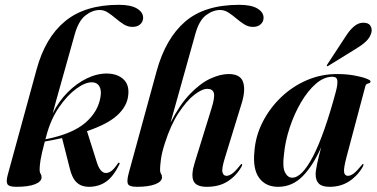

<svg xmlns="http://www.w3.org/2000/svg" viewBox="-20 -748 1526 778"><path d="M464 -82.5Q439.5 -32.5 409.8 -11.8Q380 9 339.5 9Q310.5 9 291.5 -8Q272.5 -25 263 -64.5L231.5 -188.5Q198.5 -181 161.5 -174.5Q148 -123.5 144.2 -99.5Q140.5 -75.5 140.5 -60Q140.5 -50 144.5 -44Q148.5 -38 148.5 -30Q148.5 -12 121.8 -1.5Q95 9 46 9Q16 9 10 -2Q4 -13 11.5 -40L128 -465.5Q163 -595.5 243.8 -662Q324.5 -728.5 461.5 -728.5Q510 -728.5 535 -713.5Q560 -698.5 560 -676Q560 -660.5 548.5 -649.8Q537 -639 516.5 -639Q498 -639 481.2 -649.5Q464.5 -660 448.8 -673.5Q433 -687 417.2 -697.2Q401.5 -707.5 384.5 -707.5Q354 -707.5 326 -685.2Q298 -663 283 -609.5Q249.5 -488.5 227.8 -412.5Q206 -336.5 193.5 -288Q217.5 -337 254 -373.8Q290.5 -410.5 332.8 -430.8Q375 -451 416.5 -450Q458.5 -448.5 482 -425Q505.5 -401.5 499 -357.5Q493.5 -316 454.8 -280.5Q416 -245 332.5 -216.5L372.5 -90Q386 -47 409.5 -47Q420.5 -47 431.8 -55.5Q443 -64 458 -86.5Q460.5 -90 463 -88.5Q466 -86.5 464 -82.5ZM167.5 -196.5Q165.5 -190 164 -183.5Q273 -205 325.8 -250.5Q378.5 -296 387.5 -357Q391.5 -383.5 382.5 -398.5Q373.5 -413.5 355 -414.5Q327 -416 289.8 -389Q252.5 -362 218.8 -312.8Q185 -263.5 167.5 -196.5Z M648 -167.5Q635.5 -129 632 -101.5Q628.5 -74 628.5 -59.5Q628.5 -50 632.5 -44Q636.5 -38 636.5 -30Q636.5 -12.5 609.8 -1.8Q583 9 534.5 9Q503.5 9 498.2 -3Q493 -15 502 -48L614.5 -459Q650.5 -591 729.5 -659.8Q808.5 -728.5 949.5 -728.5Q998 -728.5 1023 -713.5Q1048 -698.5 1048 -676Q1048 -660.5 1036.5 -649.8Q1025 -639 1005 -639Q986 -639 969.5 -649.5Q953 -660 937.2 -673.5Q921.5 -687 905.5 -697.2Q889.5 -707.5 872 -707.5Q843 -707.5 815 -686.5Q787 -665.5 772 -612L671 -251Q708 -323.5 749.5 -366.8Q791 -410 831.5 -429Q872 -448 906.5 -448Q954 -448 965 -415.5Q976 -383 959 -328.5L891.5 -109Q877.5 -64 881.5 -49.8Q885.5 -35.5 897.5 -35.5Q908 -35.5 920.8 -44.5Q933.5 -53.5 952 -77Q957 -84 959.5 -83.5Q963.5 -82.5 958.5 -72.5Q938 -36 903.2 -13.5Q868.5 9 818 9Q774.5 9 764 -15Q753.5 -39 769 -89L836.5 -307Q851.5 -354.5 846.5 -371.2Q841.5 -388 820.5 -388Q798.5 -388 767.2 -363.8Q736 -339.5 703.8 -290.5Q671.5 -241.5 648 -167.5Z M1385 -115Q1372 -66.5 1374.2 -51Q1376.5 -35.5 1390 -35.5Q1400 -35.5 1412.5 -44.5Q1425 -53.5 1444 -77Q1449 -84 1451 -83.5Q1455 -82.5 1450 -72.5Q1429.5 -36 1395.2 -13.5Q1361 9 1315.5 9Q1285 9 1272 -4Q1259 -17 1259 -41.5Q1259 -56 1265 -84.2Q1271 -112.5 1281.5 -151.5Q1248 -76 1206 -33.5Q1164 9 1107 9Q1056.5 9 1030 -27.2Q1003.5 -63.5 1011 -135.5Q1015.5 -196.5 1043.8 -252.5Q1072 -308.5 1117.8 -352.8Q1163.5 -397 1222 -422.5Q1280.5 -448 1345.5 -448Q1383 -448 1414 -442.5Q1445 -437 1463.2 -430Q1481.5 -423 1481.5 -418.5Q1481.5 -411.5 1472.2 -409.8Q1463 -408 1460.5 -399ZM1130.5 -121Q1124 -70.5 1135 -49.2Q1146 -28 1164 -28Q1203.5 -28 1248.5 -114.5Q1293.5 -201 1340.5 -375Q1348.5 -404.5 1347 -420.8Q1345.5 -437 1327 -437Q1293 -437 1260.2 -408.8Q1227.5 -380.5 1200 -333.8Q1172.5 -287 1154 -231.2Q1135.5 -175.5 1130.5 -121ZM1380 -599.5Q1397 -626.5 1414.8 -641.2Q1432.5 -656 1452 -656Q1474 -656 1481.2 -643Q1488.5 -630 1485 -616.5Q1479.5 -595.5 1462.8 -580Q1446 -564.5 1425 -552L1310 -481Q1306 -478.5 1304.5 -480.5Q1303.5 -482 1306 -486.5Z"/></svg>

Font: Fraunces 144pt SemiBold
Style: Italic
Weight: 600
Italic angle: -16°
Version: Version 1.000;[0bf87f6ff]